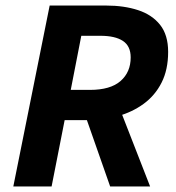

<svg xmlns="http://www.w3.org/2000/svg" viewBox="-20 -672 636 692"><path d="M28 0 159 -652H363Q427 -652 477.5 -635.5Q528 -619 557 -582.5Q586 -546 586 -485Q586 -421 562.5 -374.5Q539 -328 498 -298Q457 -268 405 -253.5Q353 -239 295 -239H213L166 0ZM235 -348H304Q378 -348 414.5 -380Q451 -412 451 -465Q451 -506 423 -524.5Q395 -543 342 -543H273ZM377 0 282 -271 381 -359 521 0Z"/></svg>

Font: Source Sans 3
Style: Bold Italic
Weight: 700
Italic angle: -11°
Designer: Paul D. Hunt
Foundry: Adobe
Version: Version 3.052;hotconv 1.1.0;makeotfexe 2.6.0